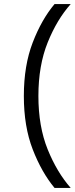

<svg xmlns="http://www.w3.org/2000/svg" viewBox="-20 -750 370 950"><path d="M250 180Q186 103 142 -10.5Q98 -124 98 -275Q98 -426 142 -540Q186 -654 250 -730H330Q262 -654 216 -540Q170 -426 170 -275Q170 -124 216 -10.5Q262 103 330 180Z"/></svg>

Font: MuseoModerno Light
Style: Regular
Weight: 300
Designer: Pablo Cosgaya, Héctor Gatti, Marcela Romero, and the Authors of The MuseoModerno Project.
Foundry: Omnibus-Type Team
Version: Version 1.001